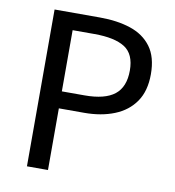

<svg xmlns="http://www.w3.org/2000/svg" viewBox="-76 -724 720 791"><g transform="rotate(10 284.0 -328.0)"><path d="M89 0V-656H279Q352 -656 407.5 -637.5Q463 -619 494.5 -576.5Q526 -534 526 -462Q526 -392 495 -347Q464 -302 409 -280Q354 -258 283 -258H177V0ZM177 -329H272Q357 -329 397.5 -361Q438 -393 438 -462Q438 -531 395.5 -558Q353 -585 268 -585H177Z"/></g></svg>

Font: Assistant ExtraLight Medium
Style: Regular
Weight: 500
Version: Version 3.000